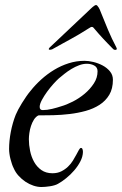

<svg xmlns="http://www.w3.org/2000/svg" viewBox="-20 -729 484 763"><path d="M137.7 -304.2Q137.7 -291.5 149.9 -291.5Q167 -291.5 187.3 -296.4Q207.5 -301.3 223.1 -306.6Q244.1 -312.5 269.5 -325.4Q294.9 -338.4 316.7 -356.7Q338.4 -375 353 -397.5Q367.7 -419.9 367.7 -445.8Q367.7 -461.4 354.7 -468.5Q341.8 -475.6 325.2 -475.6Q310.1 -475.6 294.4 -469.7Q278.8 -463.9 264.2 -455.1Q249.5 -446.3 236.6 -436Q223.6 -425.8 213.9 -417.5Q205.1 -409.7 192.1 -395.3Q179.2 -380.9 167.2 -364.5Q155.3 -348.1 146.5 -331.8Q137.7 -315.4 137.7 -304.2ZM132.8 -270.5Q122.6 -265.6 115.2 -254.2Q107.9 -242.7 103.3 -228.8Q98.6 -214.8 96.7 -200.4Q94.7 -186 94.7 -175.8Q94.7 -153.3 99.6 -129.4Q104.5 -105.5 115.5 -85.7Q126.5 -65.9 144.5 -53.2Q162.6 -40.5 188.5 -40.5Q208.5 -40.5 223.6 -48.1Q238.8 -55.7 250.2 -66.7Q261.7 -77.6 269.8 -90.8Q277.8 -104 283.7 -115Q289.6 -126 293.7 -133.5Q297.9 -141.1 301.8 -141.1Q306.2 -141.1 307.9 -136Q309.6 -130.9 309.6 -125Q309.1 -106.4 299.3 -87.6Q289.6 -68.8 274.9 -51.8Q260.3 -34.7 242.9 -20.8Q225.6 -6.8 210.4 1.5Q204.6 4.9 196.3 7.3Q188 9.8 178.7 11.2Q169.4 12.7 160.4 13.4Q151.4 14.2 144.5 14.2Q129.4 14.2 113 8.8Q96.7 3.4 81.5 -6.6Q66.4 -16.6 54 -30.3Q41.5 -43.9 34.2 -61Q30.8 -67.4 27.6 -76.9Q24.4 -86.4 21.7 -96.7Q19 -106.9 17.6 -117.4Q16.1 -127.9 16.1 -136.7Q16.1 -168.9 22.9 -204.8Q29.8 -240.7 42.5 -272.9Q46.4 -282.2 52.7 -294.2Q59.1 -306.2 67.1 -319.1Q75.2 -332 84 -345Q92.8 -357.9 101.6 -368.2Q120.1 -391.6 143.8 -413.1Q167.5 -434.6 194.8 -451.2Q222.2 -467.8 252.7 -477.5Q283.2 -487.3 315.9 -487.3Q331.5 -487.3 351.1 -482.7Q370.6 -478 387.9 -468.8Q405.3 -459.5 417 -445.3Q428.7 -431.2 428.7 -412.1Q428.7 -376.5 414.3 -352.3Q399.9 -328.1 375.7 -312.5Q351.6 -296.9 320.6 -288.3Q289.6 -279.8 256.8 -275.9Q224.1 -272 191.7 -271.2Q159.2 -270.5 132.8 -270.5ZM444.3 -535.2Q444.3 -533.7 443.1 -532.2Q441.9 -530.8 438.5 -530.8Q434.6 -530.8 432.9 -531.5Q431.2 -532.2 428.2 -535.6Q416.5 -547.4 407.2 -557.1Q397.9 -566.9 389.4 -575.9Q380.9 -585 372.8 -594.2Q364.7 -603.5 355.5 -614.3Q353 -617.7 350.6 -619.9Q348.1 -622.1 344.7 -622.1Q342.3 -622.1 339.4 -620.4Q336.4 -618.7 332.5 -616.2Q312 -603 294.9 -593Q277.8 -583 261.5 -574Q245.1 -564.9 228.5 -555.9Q211.9 -546.9 191.9 -535.6Q189.5 -533.7 185.5 -532.5Q181.6 -531.2 177.7 -531.2Q173.8 -531.2 173.8 -534.2Q173.8 -535.6 176.8 -539.6L334.5 -688.5Q337.4 -691.4 341.1 -694.8Q344.7 -698.2 348.4 -701.4Q352.1 -704.6 355.7 -706.8Q359.4 -709 361.8 -709Q364.3 -709 366.9 -706.1Q369.6 -703.1 372.1 -699.2Q374.5 -695.3 376.5 -690.9Q378.4 -686.5 379.4 -683.6Q394.5 -645.5 409.2 -610.6Q423.8 -575.7 442.4 -540.5Z"/></svg>

Font: IM FELL French Canon
Style: Italic
Weight: 400
Italic angle: -17°
Designer: Igino Marini
Foundry: Igino Marini
Version: 3.00